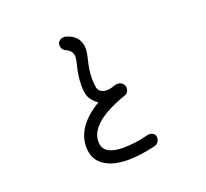

<svg xmlns="http://www.w3.org/2000/svg" viewBox="-142 -990 1285 1200"><g transform="rotate(-20 500.0 -389.5)"><path d="M731 -31Q731 7 695 16Q595 40 515 40Q411 40 352.5 -2.5Q294 -45 294 -126Q294 -262 461 -362Q440 -376 424.5 -395Q409 -414 404 -434Q397 -459 397 -497Q397 -556 415 -628Q419 -643 421.5 -657.5Q424 -672 424 -681Q424 -701 411 -716.5Q398 -732 375 -741Q366 -746 360 -756.5Q354 -767 354 -779Q354 -797 366.5 -808Q379 -819 399 -819Q409 -819 421 -814Q459 -802 480.5 -774Q502 -746 502 -703Q502 -681 494 -649Q484 -608 479 -578.5Q474 -549 474 -512Q474 -477 479 -454Q484 -435 499.5 -425Q515 -415 537 -415Q562 -415 593 -427Q602 -430 612 -430Q631 -430 644.5 -418Q658 -406 658 -387Q658 -372 650.5 -360.5Q643 -349 631 -346Q377 -258 377 -131Q377 -85 411.5 -63.5Q446 -42 508 -42Q597 -42 680 -65Q683 -66 691 -66Q708 -66 719.5 -56.5Q731 -47 731 -31Z"/></g></svg>

Font: Tsukimi Rounded Medium
Style: Regular
Weight: 500
Designer: Takashi Funayama
Foundry: Takashi Funayama
Version: Version 1.032; ttfautohint (v1.8.3)